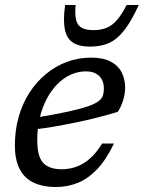

<svg xmlns="http://www.w3.org/2000/svg" viewBox="-20 -738 575 768"><path d="M323.5 -452.5Q292 -452.5 262.8 -439.2Q233.5 -426 209.2 -401.2Q185 -376.5 167 -342.5Q149 -308.5 139 -266.8Q129 -225 129 -178Q129 -111.5 153 -86.2Q177 -61 226.5 -61Q257.5 -61 286 -71.2Q314.5 -81.5 340.2 -104.2Q366 -127 388.5 -164H436Q404.5 -98.5 368 -60.5Q331.5 -22.5 290.5 -6.2Q249.5 10 204.5 10Q149.5 10 112.8 -8.2Q76 -26.5 57.8 -63.5Q39.5 -100.5 39.5 -156Q39.5 -217.5 54.8 -271Q70 -324.5 98.2 -368Q126.5 -411.5 164.8 -442.8Q203 -474 248.5 -490.8Q294 -507.5 344.5 -507.5Q393.5 -507.5 423.5 -491.2Q453.5 -475 467 -447.8Q480.5 -420.5 480.5 -387.5Q480.5 -362 472.2 -335.8Q464 -309.5 451 -290.5Q409.5 -278 367 -267.2Q324.5 -256.5 282 -247.8Q239.5 -239 198.8 -232Q158 -225 120.5 -220.5L123.5 -267.5Q201.5 -280.5 252 -291.5Q302.5 -302.5 331.8 -312.8Q361 -323 374.5 -333.5Q388 -344 391.8 -356.2Q395.5 -368.5 395.5 -384Q395.5 -405 387.2 -420.2Q379 -435.5 363.2 -444Q347.5 -452.5 323.5 -452.5ZM353.5 -617.5Q383 -617.5 405.8 -626.5Q428.5 -635.5 447.8 -657.8Q467 -680 486.5 -718H535Q506 -654 477.5 -617.5Q449 -581 416.5 -566.2Q384 -551.5 341 -551.5Q296 -551.5 271.2 -568Q246.5 -584.5 239.2 -621.2Q232 -658 240.5 -718H282.5Q279 -679 284.8 -657.2Q290.5 -635.5 307.5 -626.5Q324.5 -617.5 353.5 -617.5Z"/></svg>

Font: Newsreader 8pt
Style: Italic
Weight: 400
Italic angle: -17°
Version: Version 1.003